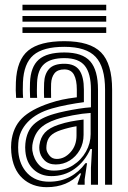

<svg xmlns="http://www.w3.org/2000/svg" viewBox="-20 -785 542 816"><path d="M426.5 0V-404Q426.5 -500.5 386.5 -543.2Q346.5 -586 253.5 -586Q163.2 -586 122 -550.6Q80.8 -515.2 77.5 -434.8Q77 -419.5 76.9 -402.8Q76.8 -386 78.2 -369.2H48.5Q47 -387 46.9 -401.4Q46.8 -415.8 47.5 -436Q51.2 -530.2 99.9 -570.1Q148.5 -610 253.5 -610Q362.5 -610 409.5 -562.2Q456.5 -514.5 456.5 -404V0ZM366.5 0.2V-72L371 -151.5H364.2Q340 -98 296.6 -67.1Q253.2 -36.2 197.8 -36.5Q152.5 -36.8 122.2 -65.1Q92 -93.5 87.8 -142.2Q86.2 -159 87.8 -174.5Q93 -227.5 123.1 -256Q153.2 -284.5 210.5 -301Q229 -306.5 256.8 -312.4Q284.5 -318.2 313.9 -322.9Q343.2 -327.5 366.5 -329V-404Q366.5 -472.8 340.5 -505.4Q314.5 -538 253.5 -538Q196.2 -538 168 -513.2Q139.8 -488.5 137.5 -433.5Q137 -419 136.8 -403Q136.5 -387 137.8 -369.2H108Q106.8 -388.5 106.9 -404.4Q107 -420.2 107.5 -434Q110.2 -501.2 144.6 -531.6Q179 -562 253.5 -562Q330.5 -562 363.5 -524.2Q396.5 -486.5 396.5 -404V0.2ZM178.8 10.5Q116.2 10.5 75.4 -27.5Q34.5 -65.5 28 -137Q26 -160 28 -180Q34.5 -243.5 73 -281.9Q111.5 -320.2 191.2 -346.8Q219 -356 243.9 -361.4Q268.8 -366.8 306.5 -371.5V-404.2Q306.5 -444.8 294.4 -467.4Q282.2 -490 253.5 -490Q224.8 -490 211.6 -473.4Q198.5 -456.8 197.2 -429.5Q197 -424.2 196.8 -406Q196.5 -387.8 197.2 -369.2H167.5Q166.5 -391.5 166.9 -406.9Q167.2 -422.2 167.5 -432.8Q169 -470.2 188.6 -492.1Q208.2 -514 253.5 -514Q298.2 -514 317.4 -486.4Q336.5 -458.8 336.5 -404.2V-350.8Q303.2 -346.5 267.4 -339.6Q231.5 -332.8 201 -324Q134.8 -305 98 -266.5Q61.2 -228 57.8 -177.2Q57.2 -169.8 57.1 -158.8Q57 -147.8 57.8 -139.8Q62.8 -83.2 97 -48Q131.2 -12.8 188.5 -12.8Q238 -12.8 276.9 -33.2Q315.8 -53.8 343.2 -91.5H350L339.8 -22.5V0H310L309.5 -4L324.8 -48H319.2Q266.5 10.5 178.8 10.5ZM209 -60Q255.2 -60 290.4 -82.6Q325.5 -105.2 345.4 -140.8Q365.2 -176.2 365.2 -214.8V-305Q332 -303 289.5 -295Q247 -287 220 -278Q171.2 -261.8 147.6 -236.2Q124 -210.8 117.5 -168.2Q116.8 -163.5 116.9 -155.9Q117 -148.2 117.5 -144.8Q123.2 -108.5 145.8 -84.2Q168.2 -60 209 -60ZM216.8 -86Q186.2 -86 168.2 -104.5Q150.2 -123 147.5 -147.2Q146.2 -158.8 147.5 -168Q151.8 -200.5 170.6 -221.2Q189.5 -242 229.2 -255Q256.5 -264 280.6 -268.6Q304.8 -273.2 335.2 -277V-212Q335.2 -176.5 319.1 -147.9Q303 -119.2 276.1 -102.6Q249.2 -86 216.8 -86ZM221.2 -109.5Q253.8 -109.5 279.5 -137.9Q305.2 -166.2 305.2 -209.2V-248.5Q289.8 -246 273 -241.9Q256.2 -237.8 238.5 -232Q208.2 -222 194 -206.8Q179.8 -191.5 177.5 -166.2Q176.8 -159.2 177 -155.8Q177.2 -152.2 177.5 -149.5Q179.2 -137.5 190.5 -123.5Q201.8 -109.5 221.2 -109.5ZM75.5 -741V-765H431.5V-741ZM75.5 -693V-717H431.5V-693ZM75.5 -645V-669H431.5V-645Z"/></svg>

Font: Big Shoulders Inline Text Black
Style: Regular
Weight: 900
Designer: Patric King
Foundry: XO Type Co
Version: Version 1.000